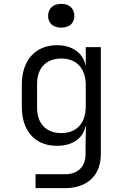

<svg xmlns="http://www.w3.org/2000/svg" viewBox="-20 -794 640 994"><path d="M297 -651C339 -651 365 -674 365 -711C365 -750 339 -774 297 -774C255 -774 229 -750 229 -711C229 -674 255 -651 297 -651ZM164 180H316C432 180 502 114 502 4V-550H424V-455H423C410 -520 354 -560 275 -560C163 -560 93 -481 93 -357V-240C93 -115 163 -39 275 -39C354 -39 410 -77 423 -141H425L423 -45V4C423 69 383 108 317 108H164ZM298 -105C218 -105 172 -155 172 -236V-360C172 -441 218 -491 298 -491C376 -491 424 -440 424 -353V-243C424 -156 376 -105 298 -105Z"/></svg>

Font: JetBrains Mono Light
Style: Regular
Weight: 336
Monospace: yes
Designer: Philipp Nurullin, Konstantin Bulenkov
Foundry: JetBrains
Version: Version 2.305